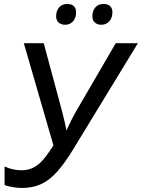

<svg xmlns="http://www.w3.org/2000/svg" viewBox="-20 -930 709 960"><path d="M90.3 9.8Q67.4 9.8 43 5.4Q18.6 1 2.9 -4.4V-97.7Q21.5 -88.9 43.5 -83.7Q65.4 -78.6 87.4 -78.6Q113.3 -78.6 134.8 -86.7Q156.2 -94.7 174.6 -110.4Q192.9 -126 210.4 -149.4Q228 -172.9 247.1 -203.1L99.1 -713.9H198.7L285.6 -391.1Q290.5 -373 295.2 -353.8Q299.8 -334.5 304.4 -315.4Q309.1 -296.4 312 -277.3Q323.7 -302.7 336.4 -328.4Q349.1 -354 362.8 -377.4L558.6 -713.9H669.4L345.7 -183.1Q304.7 -115.7 267.3 -73.2Q230 -30.8 187.7 -10.5Q145.5 9.8 90.3 9.8ZM486.8 -806.2Q467.3 -806.2 454.6 -816.9Q441.9 -827.6 441.9 -849.1Q441.9 -875 456.3 -892.6Q470.7 -910.2 498.5 -910.2Q519 -910.2 530.5 -899.4Q542 -888.7 542 -868.7Q542 -839.8 526.1 -823Q510.3 -806.2 486.8 -806.2ZM306.2 -806.2Q286.1 -806.2 273.4 -816.9Q260.7 -827.6 260.7 -849.1Q260.7 -875 275.1 -892.6Q289.6 -910.2 316.4 -910.2Q330.6 -910.2 340.3 -905.3Q350.1 -900.4 355.2 -891.1Q360.4 -881.8 360.4 -868.7Q360.4 -839.8 345 -823Q329.6 -806.2 306.2 -806.2Z"/></svg>

Font: Open Sans Medium
Style: Italic
Weight: 500
Italic angle: -12°
Designer: Monotype Design Team
Foundry: Monotype Imaging Inc.
Version: Version 3.000